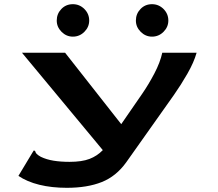

<svg xmlns="http://www.w3.org/2000/svg" viewBox="-20 -723 1040 917"><path d="M299 174Q227 174 168 159.5Q109 145 68 117L136 4L142 -5L148 -1Q150 7 155.5 12.5Q161 18 175 26Q202 39 236 44.5Q270 50 312 50Q371 50 407.5 36Q444 22 471 -6L85 -471H291L559 -130L659 -275Q690 -320 717.5 -372.5Q745 -425 755 -471H919Q906 -425 875 -371Q844 -317 811 -270L583 52Q535 119 466 146.5Q397 174 299 174ZM328 -548Q297 -548 274 -571Q251 -594 251 -625Q251 -657 273 -680Q295 -703 328 -703Q360 -703 383 -680Q406 -657 406 -625Q406 -594 383 -571Q360 -548 328 -548ZM706 -548Q675 -548 652 -571Q629 -594 629 -625Q629 -657 651 -680Q673 -703 706 -703Q738 -703 761 -680Q784 -657 784 -625Q784 -594 761 -571Q738 -548 706 -548Z"/></svg>

Font: Inconsolata UltraExpanded Black
Style: Regular
Weight: 900
Width: 9
Monospace: yes
Designer: Raph Levien, Cyreal, Brenton Simpson
Foundry: Raph Levien, Cyreal, Google
Version: Version 3.001; ttfautohint (v1.8.2.53-6de2)